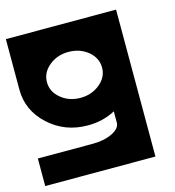

<svg xmlns="http://www.w3.org/2000/svg" viewBox="-96 -707 720 789"><g transform="rotate(-15 263.5 -312.5)"><path d="M351.6 -409.7V-410.6Q351.6 -450.7 317.4 -479.5Q282.7 -507.8 234.4 -507.8Q186 -507.8 151.6 -479.2Q117.2 -450.7 117.2 -410.2Q117.2 -369.6 151.6 -341.1Q186 -312.5 234.4 -312.5Q282.7 -312.5 317.4 -341.3Q351.6 -369.6 351.6 -409.7ZM468.8 0H0V-117.2H234.4Q282.7 -117.2 317.4 -134.3Q351.6 -151.4 351.6 -175.3V-223.6Q299.3 -195.3 234.4 -195.3Q137.2 -195.3 68.6 -258.3Q0 -321.3 0 -410.2V-625H468.8Z"/></g></svg>

Font: Leporid
Style: Regular
Weight: 400
Designer: GGBotNet
Foundry: GGBotNet
Version: 1.00